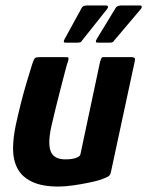

<svg xmlns="http://www.w3.org/2000/svg" viewBox="-20 -682 541 706"><path d="M195 4Q134 4 97 -14Q60 -32 44 -63Q28 -94 28 -134.5Q28 -175 38 -222Q46 -259 56 -299Q66 -339 77.5 -377.5Q89 -416 99 -448Q105 -466 109.5 -469Q114 -472 128 -472H209Q223 -472 229 -471.5Q235 -471 229 -453Q227 -449 220.5 -424Q214 -399 204.5 -362.5Q195 -326 185.5 -287.5Q176 -249 169 -218Q155 -155 166.5 -125.5Q178 -96 220 -96Q225 -96 234 -96.5Q243 -97 251.5 -99Q260 -101 267.5 -105Q275 -109 276 -116L348 -455Q350 -460 352 -466Q354 -472 360 -472H464Q468 -472 473 -470Q478 -468 476 -459L388 -50Q386 -38 378 -33Q370 -28 346 -20Q334 -16 307.5 -10.5Q281 -5 250.5 -0.5Q220 4 195 4ZM281 -532Q279 -528 275 -526.5Q271 -525 260 -525H223Q215 -525 214.5 -528.5Q214 -532 218 -539L281 -654Q284 -659 289.5 -660.5Q295 -662 304 -662H369Q376 -662 377 -658Q378 -654 374 -649ZM399 -532Q397 -528 393 -526.5Q389 -525 378 -525H341Q333 -525 332.5 -528.5Q332 -532 336 -539L406 -654Q411 -662 428 -662H494Q500 -662 501 -658Q502 -654 498 -649Z"/></svg>

Font: Glory
Style: Bold Italic
Weight: 700
Italic angle: -12°
Version: Version 1.011